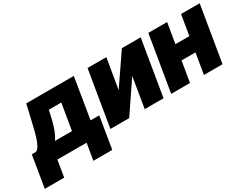

<svg xmlns="http://www.w3.org/2000/svg" viewBox="-140 -1008 2079 1632"><g transform="rotate(-30 899.5 -192.0)"><path d="M-65.4 162.1 -14.6 -147.5H25.4Q45.4 -154.8 60.8 -182.6Q76.2 -210.4 88.1 -248.3Q100.1 -286.1 109.1 -324.7Q118.2 -363.3 125 -391.6L161.1 -545.9H627.9L562.5 -147.5H647.5L596.7 162.1H411.1L438.5 0H151.4L125 162.1ZM212.9 -147.5H379.9L422.9 -403.3H300.8L297.9 -391.6Q279.8 -303.2 260 -244.6Q240.2 -186 212.9 -147.5Z M897.5 -250 1099.6 -545.9H1284.2L1193.4 0H1008.8L1057.6 -296.9L856.4 0H671.9L762.7 -545.9H947.3Z M1543.9 -545.9 1510.7 -347.7H1647.5L1680.7 -545.9H1863.3L1772.5 0H1589.8L1623.5 -202.1H1486.8L1453.1 0H1268.6L1359.4 -545.9Z"/></g></svg>

Font: Inter Tight Black
Style: Italic
Weight: 900
Italic angle: -9.39999°
Designer: Rasmus Andersson
Foundry: rsms
Version: Version 3.004; ttfautohint (v1.8.4.7-5d5b)